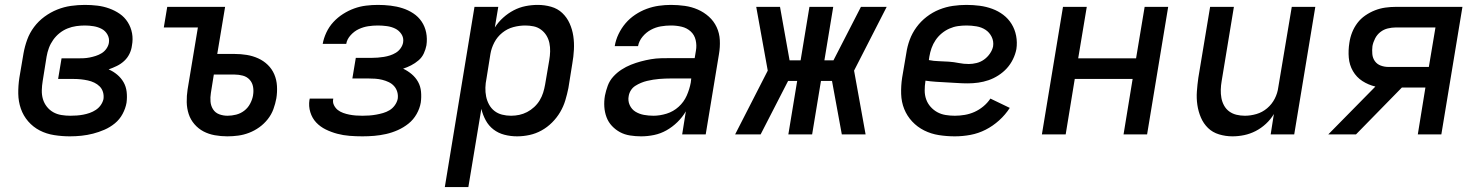

<svg xmlns="http://www.w3.org/2000/svg" viewBox="-20 -548 6040 783"><path d="M265 8Q233 8 201 3Q169 -2 142 -16Q115 -30 95 -53Q75 -76 65 -105Q55 -134 54.5 -166Q54 -198 59 -231L76 -331Q81 -359 91 -386.5Q101 -414 119 -438Q137 -462 161.5 -480Q186 -498 213.5 -509Q241 -520 269.5 -524Q298 -528 326 -528Q352 -528 377 -525Q402 -522 425.5 -513.5Q449 -505 468.5 -491.5Q488 -478 501 -457.5Q514 -437 518.5 -412.5Q523 -388 518 -362Q516 -345 508 -328.5Q500 -312 486.5 -299.5Q473 -287 456.5 -279Q440 -271 423 -265Q442 -257 458 -243.5Q474 -230 484 -212.5Q494 -195 496.5 -173.5Q499 -152 496 -129Q492 -106 480 -83.5Q468 -61 448.5 -45Q429 -29 406 -19Q383 -9 359.5 -3Q336 3 312.5 5.5Q289 8 265 8ZM267 -76Q280 -76 293.5 -77Q307 -78 320 -80.5Q333 -83 346 -87.5Q359 -92 371 -100Q383 -108 391 -119.5Q399 -131 402 -144Q404 -159 400 -172.5Q396 -186 386.5 -195.5Q377 -205 364.5 -211Q352 -217 338 -220Q324 -223 310 -224.5Q296 -226 281 -226H217L231 -310H295Q307 -310 320 -310.5Q333 -311 345.5 -313.5Q358 -316 370.5 -320Q383 -324 394.5 -331Q406 -338 414 -349.5Q422 -361 424 -373Q427 -391 418.5 -406.5Q410 -422 395 -430Q380 -438 362 -441Q344 -444 326 -444Q309 -444 291 -441.5Q273 -439 255.5 -432Q238 -425 223 -413Q208 -401 197 -385.5Q186 -370 179.5 -352.5Q173 -335 170 -317L154 -217Q151 -199 150.5 -180Q150 -161 155 -144Q160 -127 171 -113Q182 -99 197 -90.5Q212 -82 230 -79Q248 -76 267 -76Z M907 8Q881 8 856 3.5Q831 -1 810 -12Q789 -23 773 -41.5Q757 -60 749.5 -83Q742 -106 741.5 -131.5Q741 -157 745 -183L787 -436H648L662 -520H898L866 -328H936Q962 -328 986.5 -324Q1011 -320 1033 -310Q1055 -300 1072 -283.5Q1089 -267 1098.5 -245Q1108 -223 1109.5 -197.5Q1111 -172 1107 -147Q1103 -125 1095 -103Q1087 -81 1072 -62Q1057 -43 1037.5 -29Q1018 -15 996 -6.5Q974 2 951.5 5Q929 8 907 8ZM908 -76Q925 -76 943 -80.5Q961 -85 976 -96.5Q991 -108 1000 -125Q1009 -142 1012 -159Q1012 -160 1012 -160Q1012 -160 1012 -160Q1015 -177 1012 -194Q1009 -211 998 -223Q987 -235 970.5 -239.5Q954 -244 936 -244H852L840 -169Q837 -151 838.5 -133.5Q840 -116 849 -102Q858 -88 874 -82Q890 -76 908 -76Z M1458 8Q1432 8 1406 6Q1380 4 1355.5 -2.5Q1331 -9 1308.5 -20Q1286 -31 1269.5 -48.5Q1253 -66 1245.5 -90.5Q1238 -115 1242 -141Q1243 -142 1243 -143.5Q1243 -145 1243 -146H1339Q1339 -146 1339 -145.5Q1339 -145 1339 -145Q1336 -131 1342 -119Q1348 -107 1357.5 -99.5Q1367 -92 1379.5 -87.5Q1392 -83 1405 -80.5Q1418 -78 1431 -77Q1444 -76 1458 -76Q1472 -76 1486 -77Q1500 -78 1514 -80.5Q1528 -83 1542 -87Q1556 -91 1568.5 -98.5Q1581 -106 1590 -118.5Q1599 -131 1602 -145Q1604 -160 1600 -173.5Q1596 -187 1587 -197Q1578 -207 1565.5 -213Q1553 -219 1539 -222.5Q1525 -226 1510.5 -227Q1496 -228 1482 -228H1417L1431 -312H1495Q1508 -312 1520.5 -313Q1533 -314 1545.5 -316Q1558 -318 1570.5 -322Q1583 -326 1594.5 -333Q1606 -340 1614 -351.5Q1622 -363 1624 -375Q1627 -394 1617 -409Q1607 -424 1591.5 -431.5Q1576 -439 1557.5 -441.5Q1539 -444 1521 -444Q1501 -444 1481.5 -441Q1462 -438 1443.5 -429.5Q1425 -421 1410 -404.5Q1395 -388 1392 -369H1296Q1300 -392 1311 -415.5Q1322 -439 1339.5 -458Q1357 -477 1379 -491Q1401 -505 1424.5 -513.5Q1448 -522 1472.5 -525Q1497 -528 1521 -528Q1547 -528 1572.5 -525Q1598 -522 1621.5 -514.5Q1645 -507 1665.5 -493.5Q1686 -480 1699.5 -460Q1713 -440 1718 -415Q1723 -390 1719 -363Q1716 -347 1708.5 -330.5Q1701 -314 1687 -302Q1673 -290 1656.5 -281.5Q1640 -273 1624 -268Q1643 -259 1659 -245.5Q1675 -232 1685 -214Q1695 -196 1697 -174Q1699 -152 1696 -130Q1692 -106 1679 -83Q1666 -60 1646 -44Q1626 -28 1602.5 -17.5Q1579 -7 1554.5 -1.5Q1530 4 1506 6Q1482 8 1458 8Z M1794 215 1915 -520H2012L1998 -436Q2012 -458 2032 -476Q2052 -494 2075 -506Q2098 -518 2123 -523Q2148 -528 2173 -528Q2201 -528 2227.5 -520.5Q2254 -513 2273 -495Q2292 -477 2303 -452.5Q2314 -428 2318 -401Q2322 -374 2320.5 -345.5Q2319 -317 2314 -289L2298 -189Q2293 -164 2285.5 -139Q2278 -114 2264.5 -91Q2251 -68 2231.5 -48.5Q2212 -29 2188.5 -16Q2165 -3 2139.5 2.5Q2114 8 2089 8Q2062 8 2037 1.5Q2012 -5 1992.5 -20Q1973 -35 1961 -57Q1949 -79 1943 -104L1890 215ZM2064 -76Q2081 -76 2097.5 -79.5Q2114 -83 2129.5 -91Q2145 -99 2158.5 -111.5Q2172 -124 2181 -139Q2190 -154 2195 -170Q2200 -186 2203 -203L2220 -303Q2223 -320 2223.5 -338Q2224 -356 2220.5 -372.5Q2217 -389 2208.5 -403Q2200 -417 2186.5 -427Q2173 -437 2156.5 -440.5Q2140 -444 2122 -444Q2098 -444 2073.5 -437.5Q2049 -431 2028.5 -414.5Q2008 -398 1996 -375Q1984 -352 1980 -328L1964 -228Q1960 -209 1959.5 -190.5Q1959 -172 1962.5 -154.5Q1966 -137 1974.5 -121.5Q1983 -106 1996.5 -95.5Q2010 -85 2027.5 -80.5Q2045 -76 2064 -76Z M2595 8Q2595 8 2595 8Q2595 8 2595 8H2594Q2572 8 2549.5 4.5Q2527 1 2508.5 -9Q2490 -19 2475.5 -34.5Q2461 -50 2453.5 -70Q2446 -90 2444.5 -112.5Q2443 -135 2447 -158Q2451 -178 2458.5 -198.5Q2466 -219 2481 -235.5Q2496 -252 2514.5 -264Q2533 -276 2553 -284Q2573 -292 2593.5 -297.5Q2614 -303 2634.5 -306.5Q2655 -310 2675.5 -310.5Q2696 -311 2717 -311H2813L2818 -341Q2822 -363 2817 -384.5Q2812 -406 2796.5 -420Q2781 -434 2760 -439Q2739 -444 2716 -444Q2696 -444 2675 -440.5Q2654 -437 2634.5 -426.5Q2615 -416 2600.5 -398.5Q2586 -381 2582 -360H2487Q2491 -385 2502.5 -409Q2514 -433 2531 -453Q2548 -473 2570.5 -488Q2593 -503 2617.5 -512Q2642 -521 2667 -524.5Q2692 -528 2716 -528Q2745 -528 2773 -524Q2801 -520 2826 -509Q2851 -498 2871 -480Q2891 -462 2902.5 -437.5Q2914 -413 2915.5 -384.5Q2917 -356 2912 -327L2858 0H2762L2777 -94Q2763 -70 2742.5 -50Q2722 -30 2698 -16.5Q2674 -3 2647.5 2.5Q2621 8 2595 8ZM2645 -76Q2671 -76 2698.5 -84.5Q2726 -93 2747.5 -112.5Q2769 -132 2780.5 -158Q2792 -184 2797 -211L2799 -228H2717Q2705 -228 2692.5 -227.5Q2680 -227 2668 -226Q2656 -225 2643.5 -223Q2631 -221 2618.5 -218Q2606 -215 2594 -210Q2582 -205 2571 -198Q2560 -191 2553 -180Q2546 -169 2544 -157Q2540 -137 2548 -119.5Q2556 -102 2571.5 -92.5Q2587 -83 2606 -79.5Q2625 -76 2645 -76Z M3082 0H2978L3111 -260L3064 -520H3161L3200 -302H3245L3281 -520H3378L3342 -302H3379L3491 -520H3596L3463 -260L3510 0H3413L3373 -218H3328L3292 0H3195L3231 -218H3194Z M3874 8Q3841 8 3809 3Q3777 -2 3749 -16Q3721 -30 3700 -52.5Q3679 -75 3667.5 -103.5Q3656 -132 3655 -165Q3654 -198 3659 -231L3676 -331Q3680 -359 3690 -386Q3700 -413 3717.5 -437Q3735 -461 3759 -479.5Q3783 -498 3810.5 -509Q3838 -520 3866 -524Q3894 -528 3921 -528Q3949 -528 3975.5 -524.5Q4002 -521 4026.5 -512Q4051 -503 4071.5 -487.5Q4092 -472 4105.5 -450Q4119 -428 4124 -401.5Q4129 -375 4125 -348Q4121 -327 4111 -306.5Q4101 -286 4086 -269.5Q4071 -253 4051.5 -240.5Q4032 -228 4011.5 -221Q3991 -214 3969.5 -211Q3948 -208 3927 -208Q3905 -208 3883.5 -209.5Q3862 -211 3840.5 -212Q3819 -213 3797 -214.5Q3775 -216 3754 -219V-217Q3751 -198 3751 -179Q3751 -160 3757 -143Q3763 -126 3775 -112.5Q3787 -99 3802.5 -90.5Q3818 -82 3836.5 -79Q3855 -76 3874 -76Q3894 -76 3914.5 -79.5Q3935 -83 3954 -91.5Q3973 -100 3990 -114Q4007 -128 4019 -146L4098 -108Q4080 -80 4054.5 -57Q4029 -34 3999.5 -19Q3970 -4 3938 2Q3906 8 3874 8ZM3931 -287Q3946 -287 3962.5 -291Q3979 -295 3993 -305Q4007 -315 4017 -329.5Q4027 -344 4030 -359Q4033 -380 4024 -398Q4015 -416 3999 -426.5Q3983 -437 3962.5 -440.5Q3942 -444 3922 -444Q3904 -444 3886.5 -441.5Q3869 -439 3852 -431.5Q3835 -424 3820.5 -412Q3806 -400 3795.5 -384.5Q3785 -369 3779 -352Q3773 -335 3770 -317L3768 -303Q3788 -299 3808.5 -298.5Q3829 -298 3849.5 -296.5Q3870 -295 3890 -291Q3910 -287 3931 -287Z M4229 0 4315 -520H4412L4377 -310H4613L4648 -520H4744L4658 0H4562L4599 -226H4363L4326 0Z M5006 8Q4978 8 4951.5 0Q4925 -8 4906.5 -26Q4888 -44 4877.5 -68.5Q4867 -93 4863 -120Q4859 -147 4861 -175Q4863 -203 4867 -231L4915 -520H5012L4962 -217Q4959 -200 4958.5 -182.5Q4958 -165 4961 -148.5Q4964 -132 4972 -117.5Q4980 -103 4993 -93.5Q5006 -84 5022.5 -80Q5039 -76 5057 -76Q5080 -76 5104 -83Q5128 -90 5147.5 -106.5Q5167 -123 5178.5 -145.5Q5190 -168 5193 -192L5248 -520H5344L5258 0H5162L5175 -83Q5162 -61 5142.5 -43Q5123 -25 5100.5 -13.5Q5078 -2 5054 3Q5030 8 5006 8Z M5397 0 5589 -195Q5560 -202 5536 -217.5Q5512 -233 5497.5 -258Q5483 -283 5480.5 -313Q5478 -343 5483 -374Q5486 -395 5494 -415.5Q5502 -436 5515.5 -454Q5529 -472 5548 -485Q5567 -498 5587.5 -506Q5608 -514 5629.5 -517Q5651 -520 5672 -520H5944L5858 0H5762L5793 -191H5697L5510 0ZM5642 -275H5807L5834 -436H5672Q5656 -436 5639.5 -432Q5623 -428 5609.5 -417.5Q5596 -407 5588 -391.5Q5580 -376 5577 -360Q5575 -344 5576.5 -327.5Q5578 -311 5587 -298.5Q5596 -286 5611 -280.5Q5626 -275 5642 -275Z"/></svg>

Font: Iosevka SS04 Medium Extended
Style: Italic
Weight: 500
Width: 7
Italic angle: -9°
Monospace: yes
Designer: Belleve Invis
Foundry: Belleve Invis
Version: Version 19.0.0; ttfautohint (v1.8.4)